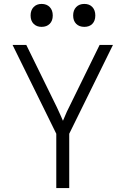

<svg xmlns="http://www.w3.org/2000/svg" viewBox="-20 -959 640 979"><path d="M267 0V-277L44 -730H114L270 -412Q281 -389 289 -370.5Q297 -352 301 -343Q305 -351 312.5 -370Q320 -389 332 -412L488 -730H556L333 -277V0ZM410 -822Q384 -822 368.5 -837.5Q353 -853 353 -880Q353 -907 368.5 -923Q384 -939 410 -939Q436 -939 451 -923Q466 -907 466 -880Q466 -853 451 -837.5Q436 -822 410 -822ZM192 -822Q167 -822 151.5 -837.5Q136 -853 136 -880Q136 -907 151.5 -923Q167 -939 192 -939Q218 -939 233.5 -923Q249 -907 249 -880Q249 -853 233.5 -837.5Q218 -822 192 -822Z"/></svg>

Font: JetBrains Mono NL ExtraLight
Style: Regular
Weight: 200
Designer: Philipp Nurullin, Konstantin Bulenkov
Foundry: JetBrains
Version: Version 2.304; ttfautohint (v1.8.4.7-5d5b)